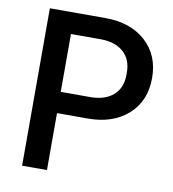

<svg xmlns="http://www.w3.org/2000/svg" viewBox="-78 -748 735 817"><g transform="rotate(10 289.5 -340.0)"><path d="M71.8 0V-680.2H312Q420.4 -680.2 486.1 -621.1Q551.8 -562 551.8 -462.9Q551.8 -363.8 486.1 -304.9Q420.4 -246.1 312 -246.1H179.2V0ZM179.2 -337.9H307.1Q369.6 -337.9 405.8 -369.4Q441.9 -400.9 441.9 -458V-467.8Q441.9 -524.9 405.8 -556.4Q369.6 -587.9 307.1 -587.9H179.2Z"/></g></svg>

Font: TASA Orbiter Text Medium
Style: Regular
Weight: 500
Designer: Weizhong Zhang
Version: Version 1.000;Glyphs 3.1.2 (3151)